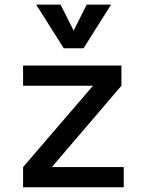

<svg xmlns="http://www.w3.org/2000/svg" viewBox="-20 -796 626 816"><path d="M149.4 -26.4 78.1 -85.9 424.8 -489.3 496.1 -431.6ZM78.1 0V-85.9H505.9V0ZM78.1 -431.6V-517.6H496.1V-431.6ZM251 -590.8 133.8 -776.4H237.3L297.9 -656.2H288.1L348.6 -776.4H452.1L335 -590.8Z"/></svg>

Font: Cascadia Mono
Style: Regular
Weight: 400
Monospace: yes
Designer: Aaron Bell
Foundry: Saja Typeworks
Version: Version 2102.003